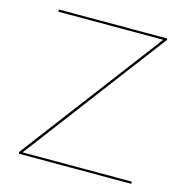

<svg xmlns="http://www.w3.org/2000/svg" viewBox="-99 -751 814 844"><g transform="rotate(15 308.0 -329.0)"><path d="M572 -10V0H62L59 -7L544 -648H67V-658H558L561 -653L75 -10Z"/></g></svg>

Font: Ysabeau Infant Hairline
Style: Regular
Weight: 100
Designer: Christian Thalmann (Catharsis Fonts)
Version: Version 0.003